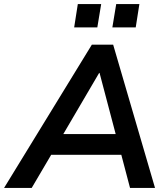

<svg xmlns="http://www.w3.org/2000/svg" viewBox="-58 -925 822 945"><path d="M-38 0 394 -705H499L705 0H582L532 -190L572 -163H158L208 -187L98 0ZM430 -566 240 -242 218 -265H545L518 -240L432 -566ZM495 -790 514 -905H628L610 -790ZM307 -790 325 -905H440L421 -790Z"/></svg>

Font: Nunito Sans 12pt ExtraLight 12pt
Style: Bold Italic
Weight: 700
Italic angle: -9°
Version: Version 3.101;gftools[0.9.27]